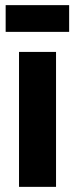

<svg xmlns="http://www.w3.org/2000/svg" viewBox="-20 -727 291 747"><path d="M54 0V-525H198V0ZM2 -603V-707H249V-603Z"/></svg>

Font: Bricolage Grotesque 28pt
Style: Bold
Weight: 700
Designer: Mathieu Triay
Foundry: Atelier Triay
Version: Version 1.000;gftools[0.9.30]